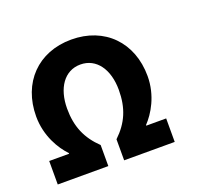

<svg xmlns="http://www.w3.org/2000/svg" viewBox="-125 -892 1250 1106"><g transform="rotate(-20 500.0 -339.0)"><path d="M51 -104V40H361V-89C286 -161 251 -241 251 -352C251 -477 311 -565 409 -565C508 -565 568 -477 568 -352C568 -241 534 -161 458 -89V40H768V-104H646V-108C693 -157 751 -250 751 -370C751 -577 613 -718 409 -718C205 -718 68 -577 68 -370C68 -250 126 -157 173 -108V-104Z"/></g></svg>

Font: コーポレート・ロゴ ver3 Bold
Style: Regular
Weight: 700
Designer: [KANA_main] LOGOTYPE.JP [Source Han Sans] Ryoko NISHIZUKA 西塚涼子 (kana, bopomofo & ideographs); Paul D. Hunt (Latin, Greek
Version: Version 12.001;FEAKit 1.0